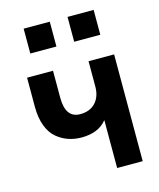

<svg xmlns="http://www.w3.org/2000/svg" viewBox="-121 -912 829 999"><g transform="rotate(-15 293.0 -413.0)"><path d="M102.5 -692.4V-826.2H243.2V-692.4ZM338.9 -692.4V-826.2H479.5V-692.4ZM53.7 -418V-575.2H193.4V-429.7Q193.4 -320.3 272.5 -320.3Q325.2 -320.3 355 -352.5Q384.8 -384.8 384.8 -439.5V-575.2H522.5V0H384.8V-256.8H383.8Q338.9 -201.2 248 -201.2Q210.9 -201.2 177.7 -212.4Q144.5 -223.6 115.7 -247.6Q86.9 -271.5 70.3 -314.9Q53.7 -358.4 53.7 -418Z"/></g></svg>

Font: Gothic A1 ExtraBold
Style: Regular
Weight: 800
Designer: HanYang I&C Co.,Ltd.
Foundry: HanYang I&C Co.,Ltd.
Version: Version 2.50